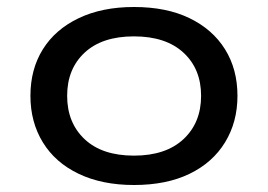

<svg xmlns="http://www.w3.org/2000/svg" viewBox="-20 -520 766 549"><path d="M363 9Q272 9 205 -23Q138 -55 102.5 -113Q67 -171 67 -246Q67 -322 102.5 -379Q138 -436 205 -468Q272 -500 363 -500Q456 -500 522 -468Q588 -436 623.5 -379Q659 -322 659 -246Q659 -171 623.5 -113Q588 -55 522 -23Q456 9 363 9ZM363 -75Q454 -75 504.5 -122Q555 -169 555 -246Q555 -323 504.5 -369.5Q454 -416 363 -416Q272 -416 222 -369.5Q172 -323 172 -246Q172 -169 222 -122Q272 -75 363 -75Z"/></svg>

Font: Nunito Sans 10pt Expanded Medium
Style: Regular
Weight: 500
Width: 7
Designer: Vernon Adams
Foundry: Vernon Adams
Version: Version 3.101;gftools[0.9.27]